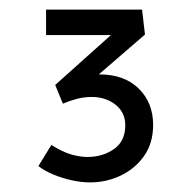

<svg xmlns="http://www.w3.org/2000/svg" viewBox="-20 -792 382 400"><path d="M168 -412Q149 -412 129 -416.5Q109 -421 91 -428.5Q73 -436 60 -446L87 -490Q111 -475 129 -470Q147 -465 162 -465Q194 -465 217.5 -481.5Q241 -498 241 -531Q241 -558 220.5 -574Q200 -590 171 -590Q155 -590 140 -586Q125 -582 111 -576L95 -615L219 -726L228 -719H76V-772H276L282 -720L172 -625L151 -624Q160 -630 170 -633.5Q180 -637 187 -637Q239 -637 269 -607.5Q299 -578 299 -532Q299 -494 280.5 -467.5Q262 -441 232 -426.5Q202 -412 168 -412Z"/></svg>

Font: Lexend Mega Light
Style: Regular
Weight: 300
Version: Version 1.007